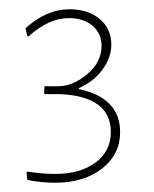

<svg xmlns="http://www.w3.org/2000/svg" viewBox="-20 -723 333 414"><path d="M130 -703Q170 -703 195 -682Q220 -661 220 -627Q220 -599 201 -573Q182 -547 150 -533V-531Q239 -512 239 -438Q239 -390 200 -359.5Q161 -329 99 -329Q68 -329 39 -335L37 -351L39 -353Q71 -348 99 -348Q153 -348 186 -372.5Q219 -397 219 -438Q219 -515 110 -520H77L75 -522L76 -537H105Q137 -537 168 -563Q199 -589 199 -624Q199 -651 179.5 -667.5Q160 -684 128 -684Q86 -684 42 -645H39L35 -662Q80 -703 130 -703Z"/></svg>

Font: Alegreya Sans SC Thin
Style: Regular
Weight: 100
Designer: Juan Pablo del Peral
Foundry: Huerta Tipografica
Version: Version 2.007